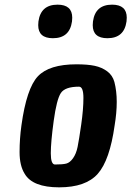

<svg xmlns="http://www.w3.org/2000/svg" viewBox="-20 -788 564 824"><path d="M308 -512Q356 -512 386.5 -505.5Q417 -499 440 -482Q463 -465 471 -436Q481 -397 481 -350.5Q481 -304 472 -250Q451 -100 399.5 -42Q348 16 234 16Q120 16 86 -42Q64 -77 64 -135Q64 -193 72 -250Q94 -409 142.5 -460.5Q191 -512 308 -512ZM216 -82Q249 -82 264.5 -86Q280 -90 293.5 -109Q307 -128 313 -157.5Q319 -187 328.5 -253Q338 -319 338 -367.5Q338 -416 319 -416Q259 -416 241 -388.5Q223 -361 210.5 -269.5Q198 -178 198 -130Q198 -82 216 -82ZM227 -768Q290 -768 290 -712Q290 -705 289 -696Q279 -624 207 -624Q144 -624 144 -680Q144 -687 145 -696Q155 -768 227 -768ZM461 -768Q524 -768 524 -712Q524 -705 523 -696Q513 -624 441 -624Q378 -624 378 -680Q378 -687 379 -696Q389 -768 461 -768Z"/></svg>

Font: Chau Philomene One
Style: Italic
Weight: 400
Designer: Vicente Lamonaca
Foundry: TipoType
Version: Version 1.001